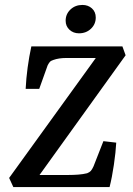

<svg xmlns="http://www.w3.org/2000/svg" viewBox="-20 -758 538 778"><path d="M34 0 17 -37 379 -538 389 -523H272Q261 -523 247 -523Q233 -523 220 -521Q207 -519 196 -515Q186 -512 181.5 -506.5Q177 -501 173 -493L139 -398H84Q86 -440 92 -484.5Q98 -529 107 -570H476L489 -534L128 -32L112 -49H258Q278 -49 297.5 -50.5Q317 -52 333 -56Q343 -60 348 -65.5Q353 -71 359 -84L399 -186L451 -180Q449 -142 441.5 -90.5Q434 -39 424 0ZM300 -623Q277 -623 261.5 -637.5Q246 -652 246 -674Q246 -701 265.5 -719.5Q285 -738 314 -738Q337 -738 352.5 -724Q368 -710 368 -687Q368 -660 348.5 -641.5Q329 -623 300 -623Z"/></svg>

Font: Yrsa Medium
Style: Italic
Weight: 500
Italic angle: -7.10001°
Designer: Anna Giedrys (Yrsa+Rasa design), David Brezina (Yrsa art-direction, Rasa art-direction, design)
Foundry: Rosetta Type Foundry
Version: Version 2.004